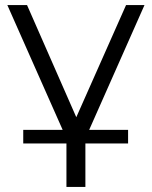

<svg xmlns="http://www.w3.org/2000/svg" viewBox="-20 -546 601 760"><path d="M487 -32H333L552 -526H479L282 -82L87 -526H9L228 -32H72V22H243V194H318V22H487Z"/></svg>

Font: Montserrat-Alt1
Style: Regular
Weight: 400
Designer: Differentunic
Foundry: Differentunic
Version: Version 7.222